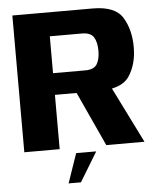

<svg xmlns="http://www.w3.org/2000/svg" viewBox="-57 -724 781 944"><g transform="rotate(-5 333.0 -252.0)"><path d="M39.5 0H214V-268H321L444 0H632.5L496 -274.5C536 -282.5 565 -300 582 -326C607.5 -364.5 620.5 -411.5 620.5 -468C620.5 -525 608.5 -573.5 584 -614C560 -654.5 510.5 -675 436.5 -675H39.5ZM214 -375V-557H373C401 -557 420 -549 430.5 -533C440.5 -517 446 -494.5 446 -465.5C446 -436.5 440.5 -414 430.5 -398.5C420 -382.5 401 -375 373 -375ZM243 171.5H304L392 26.5H293Z"/></g></svg>

Font: Anybody
Style: Bold
Weight: 700
Designer: Tyler Finck
Foundry: Etcetera Type Company
Version: Version 1.110